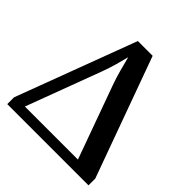

<svg xmlns="http://www.w3.org/2000/svg" viewBox="-190 -858 1001 1001"><g transform="rotate(45 311.0 -357.0)"><path d="M13 0V-50L262 -714H371L612 -50V0ZM87 -56H478L333 -457Q317 -501 306 -543Q295 -585 286 -619Q278 -586 267.5 -548.5Q257 -511 241 -468Z"/></g></svg>

Font: Noto Serif SemiCondensed SemiBold
Style: Regular
Weight: 600
Width: 4
Designer: Monotype Design Team
Foundry: Monotype Imaging Inc.
Version: Version 2.013; ttfautohint (v1.8.4.7-5d5b)